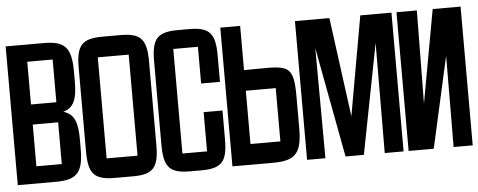

<svg xmlns="http://www.w3.org/2000/svg" viewBox="-43 -656 1895 761"><g transform="rotate(-5 905.0 -276.0)"><path d="M151 0C237 0 261 -28 261 -124V-159C261 -228 248 -261 205 -274C248 -286 261 -320 261 -390V-428C261 -524 237 -552 151 -552H0V0ZM80 -484H181V-314H80ZM80 -234H181V-68H80Z M457 5C539 5 561 -21 561 -111V-441C561 -531 539 -557 457 -557H386C303 -557 281 -531 281 -441V-111C281 -21 303 5 386 5ZM360 -477H483V-75H360Z M730 5C812 5 834 -21 834 -111V-224H759V-68H661V-484H759V-338H834V-441C834 -531 812 -557 730 -557H686C603 -557 581 -531 581 -441V-111C581 -21 603 5 686 5Z M1014 0C1107 0 1131 -29 1131 -130V-258C1131 -394 1099 -376 933 -376V-552H854V0ZM933 -294H1052V-82H933Z M1462 -438 1460 0H1535V-552H1411L1341 -157L1288 -552H1151V0H1224L1222 -438L1304 0H1377Z M1736 -363 1734 0H1810V-552H1699L1632 -182L1636 -552H1555V0H1655Z"/></g></svg>

Font: Queering
Style: Regular
Weight: 400
Designer: Adam Naccarato
Foundry: adamnac
Version: Version 2.000;hotconv 1.0.109;makeotfexe 2.5.65596